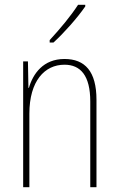

<svg xmlns="http://www.w3.org/2000/svg" viewBox="-20 -784 498 804"><path d="M337 -757V-764H307C275 -715 233 -665 188 -616V-606H204C247 -645 304 -709 337 -757ZM250 -537C161 -537 118 -475 101 -416H99L97 -527H77V0H103V-308C103 -445 167 -513 250 -513C317 -513 358 -468 358 -359V0H384V-366C384 -485 336 -537 250 -537Z"/></svg>

Font: Noto Sans Lao UI Cond Thin
Style: Regular
Weight: 100
Width: 3
Designer: Monotype Design Team
Foundry: Monotype Imaging Inc.
Version: Version 2.000